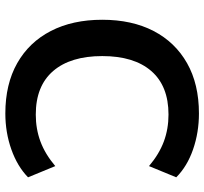

<svg xmlns="http://www.w3.org/2000/svg" viewBox="-43 -712 765 719"><g transform="rotate(90 339.5 -352.5)"><path d="M405 10Q295 10 216.5 -34.5Q138 -79 96 -160.5Q54 -242 54 -353Q54 -464 96 -545Q138 -626 216.5 -670.5Q295 -715 405 -715Q476 -715 539.5 -693Q603 -671 644 -630L602 -528Q557 -566 510 -583.5Q463 -601 409 -601Q302 -601 246 -536.5Q190 -472 190 -353Q190 -234 246 -169Q302 -104 409 -104Q463 -104 510 -121.5Q557 -139 602 -177L644 -75Q603 -35 539.5 -12.5Q476 10 405 10Z"/></g></svg>

Font: Nunito Sans
Style: Bold
Weight: 700
Designer: Vernon Adams
Foundry: Vernon Adams
Version: Version 3.101; ttfautohint (v1.8.4.7-5d5b);gftools[0.9.27]